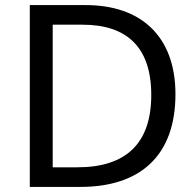

<svg xmlns="http://www.w3.org/2000/svg" viewBox="-20 -734 770 754"><path d="M669 -364C669 -593 532 -714 317 -714H97V0H296C531 0 669 -123 669 -364ZM574 -361C574 -173 477 -77 284 -77H187V-637H304C476 -637 574 -551 574 -361Z"/></svg>

Font: Noto Sans Gujarati UI
Style: Regular
Weight: 400
Designer: Jelle Bosma - Monotype Design Team, Universal Thirst
Foundry: Monotype Imaging Inc.
Version: Version 2.106